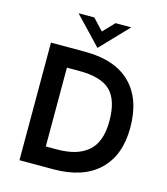

<svg xmlns="http://www.w3.org/2000/svg" viewBox="-128 -989 944 1088"><g transform="rotate(15 344.0 -445.5)"><path d="M351.1 -729 196.8 -891.1H289.1L351.1 -825.2L414.1 -891.1H505.9ZM88.9 0V-689.9H289.1Q464.4 -689.9 556.2 -599.4Q647.9 -508.8 647.9 -339.8Q647.9 -177.7 554.7 -88.9Q461.4 0 288.1 0ZM212.9 -113.8H275.9Q335 -113.8 379.2 -126Q423.3 -138.2 456.5 -164.8Q489.7 -191.4 506.8 -236.6Q523.9 -281.7 523.9 -345.2Q523.9 -468.3 469 -522.2Q414.1 -576.2 287.1 -576.2H212.9Z"/></g></svg>

Font: HK Grotesk Legacy
Style: Bold
Weight: 700
Designer: Alfredo Marco Pradil
Foundry: Hanken Design Co.
Version: Version 2.022;PS 002.022;hotconv 1.0.88;makeotf.lib2.5.64775